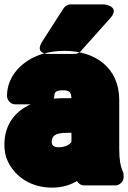

<svg xmlns="http://www.w3.org/2000/svg" viewBox="-24 -808 584 876"><path d="M221 -358C222 -362 224 -366 224 -370C224 -386 230 -396 262 -396C294 -396 300 -388 302 -360H277C258 -360 239 -360 221 -358ZM270 -576C194 -576 130 -555 83 -517C45 -487 8 -438 8 -370C8 -354 22 -332 45 -332H116C46 -301 -4 -240 -4 -148C-4 -119 1 -93 13 -69C47 0 119 48 213 48C258 48 296 37 327 18C333 29 346 38 360 38H503C519 38 540 23 540 0V-8C540 -13 539 -19 537 -24C525 -50 520 -82 520 -128V-352C520 -500 409 -576 270 -576ZM212 -159C212 -188 227 -202 282 -202H302V-160C292 -147 272 -136 244 -136C220 -136 212 -147 212 -159ZM298 -788H451C451 -788 528 -780 479 -725L344 -574C337 -566 326 -562 316 -562H201C201 -562 130 -558 169 -619L266 -770C273 -781 286 -788 298 -788Z"/></svg>

Font: Asimov Print
Style: E
Weight: 500
Designer: Google
Version: Version 2.000980; 2014